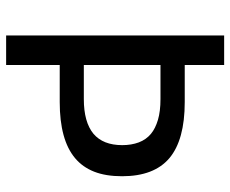

<svg xmlns="http://www.w3.org/2000/svg" viewBox="-84 -686 769 642"><g transform="rotate(90 301.0 -364.5)"><path d="M98.1 -729H196.8V-597.2H320.8Q447.3 -597.2 508.3 -545.9Q568.8 -494.6 568.8 -387.7Q568.8 -333 553.5 -294.2Q538.1 -255.4 508.3 -230.5Q447.3 -179.2 320.8 -179.2H196.8V0H98.1ZM311 -259.8Q387.7 -259.8 426.8 -292Q464.8 -324.2 464.8 -388.2Q464.8 -418.9 455.6 -443.6Q446.3 -468.3 426.8 -484.4Q409.2 -499 380.4 -507.6Q351.6 -516.1 311 -516.1H196.8V-259.8Z"/></g></svg>

Font: Vazir Code Hack
Style: Code-Hack
Weight: 400
Foundry: DejaVu fonts team - Redesigned by Saber Rastikerdar
Version: Version 1.1.2